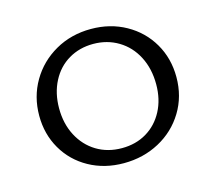

<svg xmlns="http://www.w3.org/2000/svg" viewBox="-76 -565 745 664"><g transform="rotate(-15 296.5 -233.0)"><path d="M50 -228Q50 -296 82.5 -351.5Q115 -407 172 -439.5Q229 -472 300 -472Q369 -472 424.5 -441Q480 -410 511.5 -356Q543 -302 543 -235Q543 -166 509.5 -111Q476 -56 418.5 -25Q361 6 291 6Q222 6 167 -24.5Q112 -55 81 -108.5Q50 -162 50 -228ZM469 -229Q469 -285 446.5 -328.5Q424 -372 384 -396Q344 -420 294 -420Q245 -420 206 -397Q167 -374 145 -331.5Q123 -289 123 -235Q123 -180 145.5 -137Q168 -94 207.5 -70Q247 -46 298 -46Q348 -46 386.5 -69Q425 -92 447 -133.5Q469 -175 469 -229Z"/></g></svg>

Font: Ysabeau SC
Style: Regular
Weight: 400
Designer: Christian Thalmann (Catharsis Fonts)
Version: Version 0.003